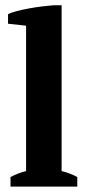

<svg xmlns="http://www.w3.org/2000/svg" viewBox="-20 -692 318 712"><path d="M266.6 0H19V-35.6Q46.9 -50.3 76.7 -57.6V-596.7L9.8 -604V-639.6Q22 -645.5 42.5 -650.9Q63 -656.2 86.7 -660.6Q110.4 -665 134.3 -668Q158.2 -670.9 177.2 -672.4H208.5V-57.6Q238.8 -50.3 266.6 -35.6Z"/></svg>

Font: PT Astra Serif
Style: Bold
Weight: 700
Designer: A.Korolkova, I. Chaeva
Foundry: ParaType Ltd
Version: Version 1.002